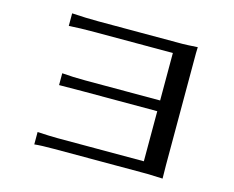

<svg xmlns="http://www.w3.org/2000/svg" viewBox="-98 -844 1195 980"><g transform="rotate(15 500.0 -354.0)"><path d="M155.3 -5.9V-71.3Q223.6 -67.4 259.8 -67.4H717.8V-332H323.2L199.2 -331.1V-393.6Q256.8 -388.7 322.3 -388.7H717.8V-639.6H308.6Q224.6 -639.6 168.9 -635.7V-702.1Q244.1 -697.3 308.6 -697.3H752Q773.4 -697.3 833 -701.2Q832 -688.5 832 -668.9V-77.1L833 -6.8L752 -9.8H259.8Q190.4 -9.8 155.3 -5.9Z"/></g></svg>

Font: GenEi LateGo v2
Style: Medium
Weight: 500
Designer: o_tamon (Modified)
Foundry: o_tamon / Adobe Systems Incorporated / FONT 910 / Philipp H. Poll
Version: Version 2.1;Original Version 1.004